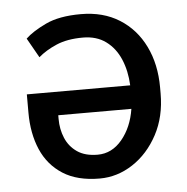

<svg xmlns="http://www.w3.org/2000/svg" viewBox="-45 -584 623 638"><g transform="rotate(-5 267.0 -265.0)"><path d="M247.2 -539.8Q321.7 -539.8 375.9 -505.7Q430 -471.6 459.3 -411.6Q488.6 -351.6 488.6 -274.1V-254.3Q488.6 -176.8 456.7 -117.2Q424.7 -57.5 373.2 -23.8Q321.7 9.9 262.8 9.9Q188.2 9.9 140.1 -20.8Q92 -51.5 68.7 -105.3Q45.5 -159.1 45.5 -228.7V-289.8H390.3Q388.1 -338.1 371.6 -377Q355.1 -415.8 324 -438.7Q293 -461.6 247.2 -461.6Q195 -461.6 158.7 -446Q122.5 -430.4 98 -409.1L61.1 -474.4Q84.5 -496.8 129.6 -518.3Q174.7 -539.8 247.2 -539.8ZM262.8 -69.6Q310.4 -69.6 344.1 -110.1Q377.8 -150.6 387.4 -211.6H143.5V-198.9Q143.5 -164.8 155.9 -135.3Q168.3 -105.8 194.6 -87.7Q220.9 -69.6 262.8 -69.6Z"/></g></svg>

Font: Interface
Style: Regular
Weight: 400
Designer: Rasmus Andersson
Foundry: rsms
Version: Version 1.8